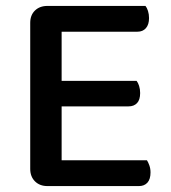

<svg xmlns="http://www.w3.org/2000/svg" viewBox="-20 -627 576 648"><path d="M140 1Q114 1 98 -15Q82 -31 82 -57V-550Q82 -576 98 -591.5Q114 -607 140 -607H471Q476 -601 479.5 -590Q483 -579 483 -566Q483 -544 472.5 -532Q462 -520 444 -520H188V-354H441Q446 -348 449.5 -337Q453 -326 453 -313Q453 -290 442.5 -279Q432 -268 414 -268H188V-86H476Q480 -80 484 -69Q488 -58 488 -45Q488 -22 477.5 -10.5Q467 1 449 1H140Z"/></svg>

Font: Baloo Da 2 Medium
Style: Regular
Weight: 500
Designer: Noopur Datye, Sulekha Rajkumar and Ek Type
Foundry: Ek Type
Version: Version 1.640;hotconv 1.0.111;makeotfexe 2.5.65597; ttfautoh